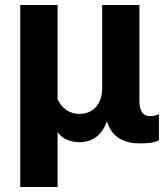

<svg xmlns="http://www.w3.org/2000/svg" viewBox="-20 -559 674 768"><path d="M61 189H210.4V-31.2C228 -2.4 264.6 9.8 298.8 9.8C353.5 9.8 389.2 -23.4 405.8 -69.8H409.2C429.2 -7.3 479 14.6 540 14.6C563.5 14.6 595.7 13.7 615.7 2V-102.5C604.5 -97.2 592.8 -94.2 581.1 -94.2C545.4 -94.2 537.6 -126 537.6 -156.7V-539.1H388.7V-205.6C388.7 -150.4 358.4 -103.5 298.3 -103.5C254.4 -103.5 226.1 -128.9 210.4 -161.6V-539.1H61Z"/></svg>

Font: Winston ExtraBold
Style: Regular
Weight: 800
Designer: Vernon Adams, Kim Jin-seong, David Berlow, Cristiano Sobral
Foundry: The Winston Project Authors
Version: Version 3.004